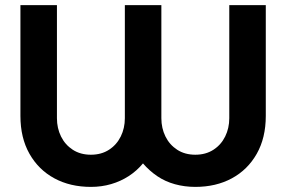

<svg xmlns="http://www.w3.org/2000/svg" viewBox="-20 -720 1121 752"><path d="M336 12Q255 12 193 -21.5Q131 -55 95.5 -117.5Q60 -180 60 -266V-700H203V-257Q203 -218 219 -185.5Q235 -153 265 -133.5Q295 -114 336 -114Q377 -114 407 -133.5Q437 -153 453 -185.5Q469 -218 469 -257V-700H612V-257Q612 -218 628 -185.5Q644 -153 674 -133.5Q704 -114 745 -114Q786 -114 816 -133.5Q846 -153 862 -185.5Q878 -218 878 -257V-700H1021V-266Q1021 -180 985.5 -117.5Q950 -55 888 -21.5Q826 12 745 12Q703 12 665 1.5Q627 -9 596 -30Q565 -51 540 -80Q516 -51 484.5 -30.5Q453 -10 415.5 1Q378 12 336 12Z"/></svg>

Font: MuseoModerno Thin SemiBold
Style: Regular
Weight: 600
Version: Version 1.003